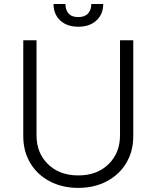

<svg xmlns="http://www.w3.org/2000/svg" viewBox="-20 -929 784 962"><path d="M581.3 -727.3H647.7V-245.7Q647.7 -171.9 613.3 -113.3Q578.8 -54.7 515.8 -21.1Q452.8 12.4 372.2 12.4Q291.5 12.4 228.5 -21Q165.5 -54.3 131 -113.3Q96.6 -172.2 96.6 -245.7V-727.3H163V-250.4Q163 -162.6 220.5 -106.4Q278.1 -50.1 372.2 -50.1Q466.3 -50.1 523.8 -106.4Q581.3 -162.6 581.3 -250.4ZM437.5 -909.1H497.2Q497.2 -858 463.2 -826.5Q429.3 -795.1 372.2 -795.1Q315.3 -795.1 281.8 -826.5Q248.2 -858 248.2 -909.1H307.9Q307.9 -879.3 323.7 -861.3Q339.5 -843.4 372.2 -843.4Q404.8 -843.4 421.2 -861.5Q437.5 -879.6 437.5 -909.1Z"/></svg>

Font: Inter Light BETA
Style: Regular
Weight: 300
Designer: Rasmus Andersson
Foundry: rsms
Version: Version 3.011;git-f93a4a705